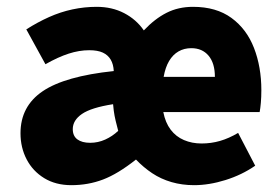

<svg xmlns="http://www.w3.org/2000/svg" viewBox="-20 -530 821 562"><path d="M189 12Q143 12 109.5 -8.5Q76 -29 58 -63.5Q40 -98 40 -140Q40 -219 105 -263Q170 -307 313 -322Q312 -342 304 -355.5Q296 -369 281 -376Q266 -383 241 -383Q212 -383 181 -373Q150 -363 113 -342L57 -444Q90 -465 123.5 -480Q157 -495 192 -502.5Q227 -510 263 -510Q308 -510 343.5 -491.5Q379 -473 401 -441Q433 -475 467.5 -492.5Q502 -510 545 -510Q613 -510 657.5 -477.5Q702 -445 723.5 -389.5Q745 -334 745 -266Q745 -246 743.5 -229Q742 -212 740 -202H458Q464 -171 479.5 -150.5Q495 -130 518.5 -120Q542 -110 570 -110Q598 -110 624 -117.5Q650 -125 677 -141L727 -45Q688 -18 640 -3Q592 12 548 12Q513 12 482 3Q451 -6 425.5 -23Q400 -40 378 -63Q325 -21 281.5 -4.5Q238 12 189 12ZM244 -112Q267 -112 288 -121.5Q309 -131 326 -147Q322 -162 318.5 -176.5Q315 -191 313 -206L311 -225Q247 -215 220 -196.5Q193 -178 193 -152Q193 -132 206.5 -122Q220 -112 244 -112ZM459 -305H609Q609 -345 590.5 -367Q572 -389 540 -389Q519 -389 502.5 -379.5Q486 -370 475 -351.5Q464 -333 459 -305Z"/></svg>

Font: Source Sans 3 ExtraBold
Style: Regular
Weight: 800
Designer: Paul D. Hunt
Foundry: Adobe
Version: Version 3.052;hotconv 1.1.0;makeotfexe 2.6.0